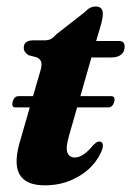

<svg xmlns="http://www.w3.org/2000/svg" viewBox="-20 -560 403 590"><path d="M19 -247.5Q23.5 -264.5 37 -264.5H81.5L101.5 -333.5Q109 -356 107.2 -366.8Q105.5 -377.5 94 -383.5L67.5 -390.5Q53 -399.5 53 -413Q53 -436 82.5 -436H116Q127.5 -436 135.2 -439.5Q143 -443 153 -454.5L242 -524Q256 -540 274 -540Q296 -540 296 -517.5Q296 -511.5 294.5 -502.5Q293 -493.5 289 -480L275.5 -434H346Q363 -434 363 -417Q363 -401 352.2 -392.2Q341.5 -383.5 323.5 -383.5H261L227 -264.5H321.5Q335.5 -264.5 331 -247Q326 -230 312.5 -230H217L193.5 -148Q181 -106.5 187 -91.2Q193 -76 210 -76Q235.5 -76 266.5 -114Q274 -121 277.8 -123.2Q281.5 -125.5 285.5 -125Q299.5 -124.5 295 -104Q286 -75.5 261.8 -49.5Q237.5 -23.5 200.2 -7Q163 9.5 117 9.5Q58.5 9.5 39.5 -25.2Q20.5 -60 44 -134.5L71.5 -230H27.5Q14.5 -230 19 -247.5Z"/></svg>

Font: Fraunces 144pt Soft
Style: Bold Italic
Weight: 700
Italic angle: -16°
Version: Version 1.000;[b76b70a41]